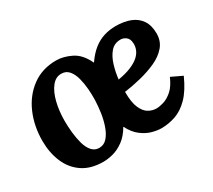

<svg xmlns="http://www.w3.org/2000/svg" viewBox="-105 -699 995 899"><g transform="rotate(-30 392.0 -250.0)"><path d="M593 -511Q638 -511 671.5 -498Q705 -485 724 -457Q743 -429 743 -385Q743 -344 718.5 -315.5Q694 -287 654.5 -269Q615 -251 568.5 -239.5Q522 -228 478 -222Q478 -165 491.5 -134.5Q505 -104 525.5 -92.5Q546 -81 567 -81Q584 -81 607 -88Q630 -95 653.5 -115.5Q677 -136 695 -178L754 -150Q725 -85 690.5 -50Q656 -15 618 -2Q580 11 541 11Q520 11 492 3.5Q464 -4 436.5 -25Q409 -46 390 -84H389Q366 -45 337.5 -24.5Q309 -4 280.5 3.5Q252 11 228 11Q160 11 115.5 -19.5Q71 -50 49.5 -102Q28 -154 28 -216Q28 -296 57 -363Q86 -430 141 -470.5Q196 -511 272 -511Q310 -511 352 -490.5Q394 -470 420 -414H421Q445 -449 472 -470.5Q499 -492 529.5 -501.5Q560 -511 593 -511ZM262 -445Q232 -446 210 -418.5Q188 -391 176.5 -345Q165 -299 165 -244Q165 -214 168.5 -181Q172 -148 180 -119.5Q188 -91 203.5 -73Q219 -55 243 -55Q269 -55 286.5 -75Q304 -95 315 -126.5Q326 -158 331 -193Q336 -228 337 -259Q338 -286 335.5 -318Q333 -350 325.5 -379Q318 -408 302.5 -426.5Q287 -445 262 -445ZM582 -445Q548 -445 527.5 -421Q507 -397 496 -360.5Q485 -324 481 -287Q522 -294 550 -305.5Q578 -317 595 -331.5Q612 -346 619.5 -363.5Q627 -381 626 -399Q625 -424 611 -434.5Q597 -445 582 -445Z"/></g></svg>

Font: Lora
Style: Italic
Weight: 400
Italic angle: -3°
Designer: Olga Karpushina, Alexei Vanyashin (Cyrillic)
Foundry: Cyreal
Version: Version 3.008